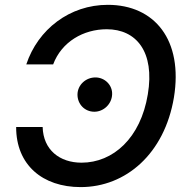

<svg xmlns="http://www.w3.org/2000/svg" viewBox="-20 -757 775 787"><path d="M154.8 -236.5H46.2C45.8 -81 154.5 9.9 310.7 9.9C496.1 9.9 654.1 -127.1 692.8 -356.9C731.5 -592.7 614 -737.2 421.9 -737.2C265.6 -737.2 135.7 -637.1 87.7 -492.9H197.8C232.6 -585.9 322.1 -637.1 417.6 -637.1C538.7 -637.1 615.1 -544.7 585.9 -370.4C556.5 -190.7 443.2 -90.2 314.3 -90.2C224.8 -90.2 157.3 -142.4 154.8 -236.5ZM297.6 -370C297.2 -330.6 326.7 -299 366.8 -299C404.8 -299 438.2 -330.6 439.6 -370C441.4 -408.4 409.4 -439.6 371.1 -439.6C332 -439.6 298.3 -409.4 297.6 -370Z"/></svg>

Font: Magic Ui Pro Medium
Style: Italic
Weight: 500
Italic angle: -9.39999°
Designer: Stefan Endress, Andreas Faust
Version: Version 1.000;FEAKit 1.0